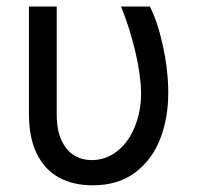

<svg xmlns="http://www.w3.org/2000/svg" viewBox="-20 -550 596 580"><path d="M151.4 -530.3V-204.1Q151.4 -156.2 166 -125.5Q180.7 -94.7 204.1 -80.6Q227.5 -66.4 256.8 -66.4Q299.8 -66.4 334 -93.3Q368.2 -120.1 387.2 -167Q406.2 -213.9 406.2 -269.5Q405.3 -325.2 388.2 -396.5Q371.1 -467.8 345.7 -530.3H432.6Q456.1 -485.4 472.2 -411.1Q488.3 -336.9 488.3 -269.5Q488.3 -193.4 463.9 -130.4Q439.5 -67.4 388.2 -28.8Q336.9 9.8 259.8 9.8Q201.2 9.8 158.2 -13.7Q115.2 -37.1 91.3 -85.4Q67.4 -133.8 67.4 -206.1V-530.3Z"/></svg>

Font: WEMIX Pretendard Variable
Style: Regular
Weight: 400
Designer: Base glyphs from Inter by Rasmus Andersson; Hangeul glyphs from Noto Sans CJK(Source Han Sans) by Jang Soo-young and Kan
Foundry: Kil Hyung-jin
Version: Version 1.000;Glyphs 3.2 (3208)